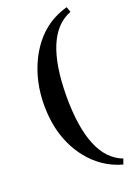

<svg xmlns="http://www.w3.org/2000/svg" viewBox="-149 -693 627 897"><g transform="rotate(-20 164.0 -244.5)"><path d="M304.7 -634.8Q167 -597.7 96.7 -456.1Q48.8 -357.4 48.8 -240.2Q48.8 -76.2 135.7 35.2Q202.1 119.1 301.8 146.5L311.5 120.1Q161.1 63.5 161.1 -242.2Q162.1 -550.8 313.5 -608.4Z"/></g></svg>

Font: Abhaya Libre
Style: Bold
Weight: 700
Designer: Pushpananda Ekanayake, Sol Matas, Pathum Egodawatta
Foundry: Mooniak
Version: Version 1.050 ; ttfautohint (v1.6)